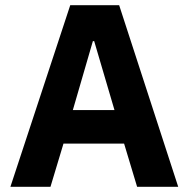

<svg xmlns="http://www.w3.org/2000/svg" viewBox="-20 -718 725 738"><path d="M665 0 438 -698H250L20 0H174L224 -166H457L507 0ZM420 -295H260L337 -560H342Z"/></svg>

Font: IBM Plex Sans Thai Looped
Style: Bold
Weight: 700
Designer: Mike Abbink, Paul van der Laan, Pieter van Rosmalen, Ben Mitchell, Mark Frömberg
Foundry: Bold Monday
Version: Version 1.1